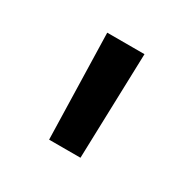

<svg xmlns="http://www.w3.org/2000/svg" viewBox="-71 -737 362 366"><g transform="rotate(30 110.5 -554.0)"><path d="M70 -670 76 -438H145L152 -670Z"/></g></svg>

Font: LT Wave Alt
Style: Regular
Weight: 400
Designer: Daniel Lyons
Version: Version 2.5 (Glyphs App)